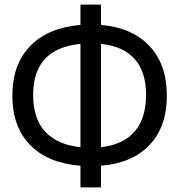

<svg xmlns="http://www.w3.org/2000/svg" viewBox="-20 -780 786 840"><path d="M332 -55Q189 -66 111.5 -146Q34 -226 34 -361Q34 -498 112 -578.5Q190 -659 332 -671V-760H422V-671Q559 -659 634.5 -578Q710 -497 710 -361Q710 -226 634.5 -146Q559 -66 422 -55V40H332ZM422 -136Q519 -147 569 -204.5Q619 -262 619 -365Q619 -466 569 -522Q519 -578 422 -588ZM332 -588Q125 -568 125 -365Q125 -261 177.5 -204Q230 -147 332 -136Z"/></svg>

Font: PTCRaleway Medium
Style: Regular
Weight: 500
Designer: Matt McInerney, Pablo Impallari, Rodrigo Fuenzalida
Foundry: Matt McInerney, Pablo Impallari, Rodrigo Fuenzalida
Version: Version 3.000g; ttfautohint (v1.5) -l 8 -r 28 -G 28 -x 14 -D